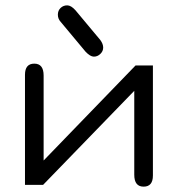

<svg xmlns="http://www.w3.org/2000/svg" viewBox="-20 -697 671 724"><path d="M358.4 -545.9Q369.1 -531.2 369.1 -517.6Q369.1 -503.9 358.4 -493.7Q347.7 -483.4 334 -483.4Q320.3 -483.4 302.7 -502L209 -614.3Q198.2 -626 198.2 -641.6Q198.2 -657.2 208.5 -667Q218.8 -676.8 233.4 -676.8Q248 -676.8 264.6 -658.2ZM556.6 -450.2V-35.2Q556.6 6.8 521.5 6.8Q486.3 6.8 486.3 -38.1V-354.5L142.6 0H74.2V-415Q74.2 -457 109.4 -457Q144.5 -457 144.5 -412.1V-91.8L491.2 -450.2Z"/></svg>

Font: Jura
Style: DemiBold
Weight: 600
Version: Version 2.5